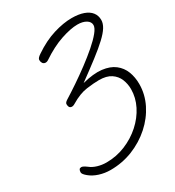

<svg xmlns="http://www.w3.org/2000/svg" viewBox="-218 -1058 1083 1188"><g transform="rotate(-30 324.0 -463.5)"><path d="M219.5 4Q178.5 4 140 -8.2Q101.5 -20.5 75.5 -42.5Q50.5 -63 50.5 -75.8Q50.5 -88.5 55.5 -96.5Q60 -102.5 71 -102.5Q82 -102.5 109 -82.5Q128 -67 158.2 -58Q188.5 -49 220.5 -49Q292 -49 356.2 -75.5Q420.5 -102 470.8 -147Q521 -192 549.8 -249Q578.5 -306 578.5 -367Q578.5 -404 564.8 -437.8Q551 -471.5 519.2 -492.8Q487.5 -514 433.5 -514Q398.5 -514 345.5 -507Q292.5 -500 231 -463Q216 -453.5 204.8 -455.2Q193.5 -457 189.5 -465.5Q185.5 -475 185.8 -485.5Q186 -496 203 -507Q245 -533 295 -566.8Q345 -600.5 394.2 -637.2Q443.5 -674 484.8 -709.8Q526 -745.5 550.8 -775.8Q575.5 -806 575.5 -826Q575.5 -849.5 551.8 -864Q528 -878.5 490 -878.5Q442 -878.5 371.2 -854.8Q300.5 -831 222.5 -778.5Q210 -770.5 198.5 -772.8Q187 -775 182 -784.5Q176 -794.5 176.5 -807.2Q177 -820 203 -837Q277.5 -887.5 348.8 -909.2Q420 -931 479 -931Q528.5 -931 563 -918.8Q597.5 -906.5 615.2 -883.8Q633 -861 633 -829.5Q633 -805 616.5 -778.2Q600 -751.5 565 -718.8Q530 -686 475 -643.8Q420 -601.5 343 -545.5Q424.5 -566.5 481 -559.8Q537.5 -553 572.2 -526Q607 -499 622.8 -458Q638.5 -417 638.5 -369Q638.5 -295.5 605 -228.2Q571.5 -161 513 -108.8Q454.5 -56.5 379 -26.2Q303.5 4 219.5 4Z"/></g></svg>

Font: Edu VIC WA NT Hand
Style: Regular
Weight: 400
Designer: Tina and Corey Anderson, Eben Sorkin, Mirko Velimirovic
Foundry: Google for Education
Version: Version 1.000